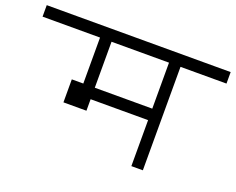

<svg xmlns="http://www.w3.org/2000/svg" viewBox="-102 -866 1205 981"><g transform="rotate(20 500.0 -375.5)"><path d="M1000 -625V-687.5H0V-625H312.5Q312.5 -625 312.5 -375H250Q250 -375 250 -250H375V-312.5H687.5Q687.5 -312.5 687.5 -62.5H750V-625ZM375 -375Q375 -375 375 -625H687.5Q687.5 -625 687.5 -375Z"/></g></svg>

Font: CalcUnifontExMono
Style: Regular
Weight: 500
Version: Version 15.0.06